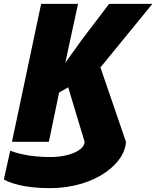

<svg xmlns="http://www.w3.org/2000/svg" viewBox="-46 -734 809 994"><path d="M210 240C458 240 604 103 606 0L474 -385L743 -714H519L379 -530L292 -409L358 -714H167L16 0H207L260 -255L307 -282L392 0C392 43 314 79 214 79C109 79 39 59 7 46L-26 195C-1 210 73 240 210 240Z"/></svg>

Font: Noto Sans Black
Style: Italic
Weight: 900
Italic angle: -12°
Designer: Monotype Design Team
Foundry: Monotype Imaging Inc.
Version: Version 2.013